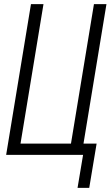

<svg xmlns="http://www.w3.org/2000/svg" viewBox="-20 -755 540 936"><path d="M415 161H358L385 0H10L131 -735H192L80 -55H326L438 -735H499L387 -55H451Z"/></svg>

Font: Iosevka Term Curly Lt Obl
Style: Regular
Weight: 300
Italic angle: -9°
Designer: Belleve Invis
Foundry: Belleve Invis
Version: Version 32.3.0